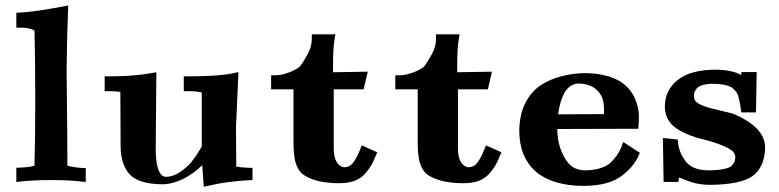

<svg xmlns="http://www.w3.org/2000/svg" viewBox="-20 -666 2862 705"><path d="M59.6 -564.5C78.4 -564.3 94.1 -560.8 106.7 -554C108.5 -483.5 109.4 -397.6 109.4 -296.2C109.4 -194.9 108.5 -115.4 106.6 -57.7C97.7 -54.3 81.7 -52 58.7 -50.9L40 -50.1V2.3L61.7 -0.1C90.2 -3.2 125.5 -4.8 167.5 -4.8C209.6 -4.8 244.8 -3.3 273.2 -0.1L294.9 2.3V-48.7L276.6 -49.7C266.5 -50.3 256.7 -51.5 247.2 -53.2C237.7 -55 231.1 -56.4 227.5 -57.5C227.5 -111.5 227 -176.7 226.1 -252.9C225.1 -329.2 224.6 -381.9 224.6 -411.1C225.3 -489.2 227.2 -567.5 230.5 -645.8L206.3 -641.3C142 -629.2 92.7 -622.1 58.5 -620.1L40 -619V-564.5Z M855.5 -401.2 831 -396.1C797.2 -389.3 746 -385.8 677.2 -385.7H654.8V-331.1H677.2C694.4 -331 708.9 -329.4 720.9 -326.3V-128.6L712.1 -113.2C704.8 -100.3 695.5 -86.8 684.1 -72.8C672.5 -58.6 657.5 -45.2 639 -32.7C623.2 -22.5 606.8 -17.1 589.8 -16.6C586.1 -16.7 582.3 -17.6 578.5 -19.2C572.6 -22.7 567.4 -29.6 562.7 -39.9C556.1 -56.2 552.4 -79.4 551.7 -109.5L554.1 -400.7L527.2 -396.1C487.7 -389.3 439.9 -385.8 383.8 -385.7H364.3V-331.1H383.8C398.2 -331 411 -330.2 421.9 -328.5L422.9 -130.3C423 -86.5 433.5 -52.3 454.3 -27.6C476.8 -2.5 517.5 10.3 576.3 10.7C600.1 10.5 624.7 4.3 650.2 -7.9C673.2 -19.4 692.9 -32.5 709.2 -47.1C713.5 -51.1 717.9 -55.2 722.5 -59.6L728.3 19.7L754.3 14.1C795.5 4.7 840.3 -1.3 888.7 -3.9L907.2 -4.9V-49.5L888.5 -50.2C870.9 -50.9 857.3 -52.3 847.6 -54.5L846.7 -157.9L846.7 -201.9Z M1330.3 -402.8 1202.8 -400.7V-424.8C1202.8 -466.3 1204.5 -497.4 1207.9 -518.1L1211.6 -540H1124.8V-520.5C1124.6 -503.2 1119.6 -485.4 1109.6 -466.9C1099.6 -448.8 1090.8 -434.6 1083.3 -424.2C1076.7 -416.6 1063.9 -409.1 1045.1 -401.5C1025.5 -393.9 1008.8 -390 995.1 -389.6H975.6V-337.9H1057.6V-148.4C1057.7 -116.7 1059.8 -91.9 1063.9 -74.1C1068.6 -55.5 1076.6 -40.4 1088.1 -28.8C1118 -5.5 1163.3 6.4 1223.9 6.8C1247.2 6.7 1266.4 3.8 1281.6 -1.8C1296.8 -7.5 1310 -16.5 1321.2 -28.9C1329.9 -39.2 1336.9 -48.7 1342.2 -57.4C1347.5 -66.1 1355.2 -82.6 1365.3 -106.8L1308.4 -132.3L1300.9 -113.7C1292.1 -91.7 1282.6 -75.1 1272.6 -63.9C1265.4 -56.4 1256.2 -52.4 1245.1 -51.8C1236.2 -52 1228 -56.5 1220.3 -65.1C1210.7 -77.7 1205.7 -95.2 1205.4 -117.4V-337.9H1315.3Z M1786.4 -402.8 1658.8 -400.7V-424.8C1658.9 -466.3 1660.6 -497.4 1663.9 -518.1L1667.6 -540H1580.9V-520.5C1580.7 -503.2 1575.6 -485.4 1565.7 -466.9C1555.7 -448.8 1546.9 -434.6 1539.4 -424.2C1532.7 -416.6 1520 -409.1 1501.2 -401.5C1481.5 -393.9 1464.9 -390 1451.2 -389.6H1431.6V-337.9H1513.7V-148.4C1513.7 -116.7 1515.8 -91.9 1520 -74.1C1524.7 -55.5 1532.7 -40.4 1544.1 -28.8C1574 -5.5 1619.3 6.4 1680 6.8C1703.3 6.7 1722.5 3.8 1737.6 -1.8C1752.9 -7.5 1766.1 -16.5 1777.2 -28.9C1785.9 -39.2 1792.9 -48.7 1798.2 -57.4C1803.5 -66.1 1811.2 -82.6 1821.3 -106.8L1764.4 -132.3L1757 -113.7C1748.1 -91.7 1738.7 -75.1 1728.6 -63.9C1721.4 -56.4 1712.2 -52.4 1701.1 -51.8C1692.3 -52 1684 -56.5 1676.4 -65.1C1666.7 -77.7 1661.8 -95.2 1661.5 -117.4V-337.9H1771.4Z M2029.4 -246.2C2033.7 -280.2 2042.3 -307.8 2055.1 -329.2C2067.4 -348.2 2083.5 -358.2 2103.6 -359.4C2126.1 -359.2 2145.3 -354 2161.3 -343.9C2176.4 -333.4 2186.8 -319.7 2192.7 -302.9C2196.1 -292.1 2197.8 -277.5 2198 -258.8C2198 -255.3 2197.9 -251.3 2197.8 -247ZM2323.9 -193.2C2325.4 -212.9 2326.1 -228.2 2326.1 -239C2326.1 -249.7 2324.7 -261.2 2321.8 -273.6C2311.4 -316.6 2288.8 -348.4 2254 -368.9C2220 -387.6 2178.7 -397.1 2130.2 -397.5C2099.8 -397.4 2069.9 -393.4 2040.3 -385.7C2013 -378.6 1987.8 -367.6 1964.6 -352.6C1941 -336.7 1922 -314.1 1907.4 -284.7C1893.9 -256.2 1887 -223.1 1886.7 -185.5C1887 -120.9 1907.4 -70.9 1948.1 -35.4C1988.8 -1.2 2046.7 16.2 2121.8 16.6C2182.8 16.4 2229.3 4.5 2261.4 -19.2C2291.4 -42 2312.2 -66.3 2323.8 -92L2329.4 -104.9L2268.5 -144.7L2259.9 -122.3C2252.3 -103.1 2238.6 -84.2 2218.6 -65.6C2197.5 -49.3 2166.8 -40.9 2126.6 -40.5C2110.9 -40.7 2096.7 -44.6 2084.1 -52.1C2073.8 -58.9 2064.5 -68.8 2056.1 -81.8C2036.5 -113.8 2026.5 -150 2026.2 -190.4V-192.3Z M2473.7 -14.6C2485.2 -9.5 2500 -3.7 2518 2.7C2539 9.1 2560.6 12.4 2582.7 12.7C2659.3 12.6 2712.6 1.9 2742.9 -19.2C2773.3 -41.6 2788.8 -77.1 2789.4 -125.6C2788.8 -175.1 2749 -216.3 2670 -249.2C2661 -251.6 2647.2 -254.9 2628.8 -259.1C2610.9 -263.2 2596.5 -266.7 2585.6 -269.7C2574.7 -272.7 2563.7 -276.7 2552.5 -281.7C2544.4 -285.6 2537.8 -290.4 2532.5 -296.2C2529.6 -301.4 2528 -307.6 2527.7 -314.8C2527.9 -327.2 2533.3 -337.7 2543.8 -346.4C2556.1 -354 2572.7 -358.1 2593.7 -358.5C2627.8 -358.4 2652.7 -353.5 2668.6 -344C2674.7 -338.2 2680 -332.5 2684.5 -326.9C2687.5 -322.8 2690.1 -316.4 2692.3 -307.7C2694.5 -299.1 2696 -292.4 2696.8 -287.6C2697.5 -282.9 2699.3 -271.4 2702.1 -253.2H2755.9L2758.4 -401.4H2702.4L2701.3 -390.8C2696.8 -393.2 2691.1 -395.8 2684.2 -398.8C2663.6 -406.1 2638 -409.9 2607.4 -410.2C2545.5 -409.9 2499.1 -397.2 2468.2 -371.9C2437.5 -348.1 2421.8 -315.7 2421.2 -274.8C2421.5 -244.7 2432.6 -220.3 2454.5 -201.6C2474.3 -185.5 2502.5 -171.6 2539.3 -160C2605.6 -144.4 2649.5 -127.9 2671.2 -110.4C2676.5 -103.9 2679.5 -97.1 2680 -90C2679.7 -72.3 2672.1 -59.3 2657.1 -50.9C2640.3 -44.2 2615.5 -40.7 2582.7 -40.5C2545.3 -40.7 2518.1 -50.4 2501.2 -69.3C2483.7 -90.4 2473.2 -113.8 2469.9 -139.6L2468.4 -153.7L2414.1 -159.4L2416.6 2H2470.9Z"/></svg>

Font: Bentham
Style: Bold
Weight: 700
Version: Version 002.001